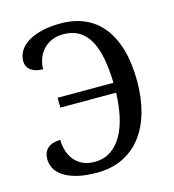

<svg xmlns="http://www.w3.org/2000/svg" viewBox="-109 -815 831 917"><g transform="rotate(-15 306.5 -357.0)"><path d="M258.8 9.8Q197.8 9.8 156.7 -1.5Q115.7 -12.7 90.8 -30.3Q65.9 -47.9 55.4 -69.6Q44.9 -91.3 44.9 -112.8Q44.9 -149.9 67.4 -168.5Q89.8 -187 128.9 -187Q128.9 -160.6 136.2 -135Q143.6 -109.4 159.4 -88.9Q175.3 -68.4 200.4 -55.7Q225.6 -43 261.2 -43Q306.6 -43 340.3 -65.2Q374 -87.4 396.7 -126.7Q419.4 -166 431.2 -219.7Q442.9 -273.4 444.8 -335.9H168.9V-384.8H444.8Q442.9 -453.6 432.6 -506.8Q422.4 -560.1 401.9 -596.4Q381.3 -632.8 349.4 -651.9Q317.4 -670.9 272 -670.9Q239.3 -670.9 214.1 -659.4Q189 -647.9 171.9 -628.9Q154.8 -609.9 146 -585.2Q137.2 -560.5 137.2 -534.2Q100.1 -534.2 77.6 -550.3Q55.2 -566.4 55.2 -597.2Q55.2 -622.1 68.6 -645Q82 -668 109.1 -685.5Q136.2 -703.1 177.2 -713.6Q218.3 -724.1 273.9 -724.1Q340.3 -724.1 392.8 -700.9Q445.3 -677.7 481.4 -632.1Q517.6 -586.4 536.9 -518.8Q556.2 -451.2 556.2 -362.8Q556.2 -278.3 536.4 -209.5Q516.6 -140.6 478.8 -91.8Q440.9 -43 385.5 -16.6Q330.1 9.8 258.8 9.8Z"/></g></svg>

Font: Droid-TTFautohint Serif
Style: Regular
Weight: 400
Foundry: Ascender Corporation
Version: Version 1.00; ttfautohint (v1.00rc1.4-1a1c-dirty) -l 8 -r 50